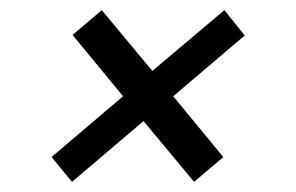

<svg xmlns="http://www.w3.org/2000/svg" viewBox="-20 -422 585 379"><path d="M180.9 -402 123.2 -353 222.9 -232 81.8 -112 122.1 -63 263.3 -183 363.1 -63 420.8 -112 321.9 -232 463.1 -352 422.9 -402 280.7 -282Z"/></svg>

Font: Linux Biolinum O 
Style: Bold Italic
Weight: 700
Designer: Philipp H. Poll
Foundry: Philipp H. Poll
Version: Version 1.3.2